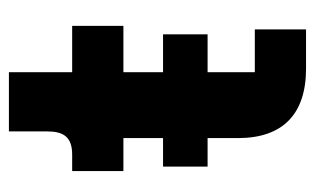

<svg xmlns="http://www.w3.org/2000/svg" viewBox="-158 -549 707 431"><g transform="rotate(-90 195.5 -333.5)"><path d="M345 0H257C154 0 101 -53 101 -153V-221H37V-321H101V-410H27V-525H64C104 -525 116 -545 116 -581V-667H249V-525H353V-410H249V-321H334V-221H249V-115H345Z"/></g></svg>

Font: Plexus Sans Bold
Style: Regular
Weight: 700
Version: Version 2.001;PS 002.001;hotconv 1.0.70;makeotf.lib2.5.58329